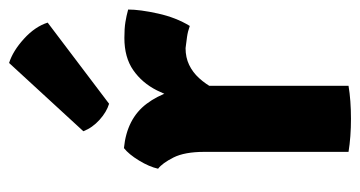

<svg xmlns="http://www.w3.org/2000/svg" viewBox="-209 -597 811 433"><g transform="rotate(-90 196.5 -380.5)"><path d="M391.5 -497Q391.5 -470.5 382.5 -429.8Q373.5 -389 354.5 -358Q342 -362.5 329.8 -364.2Q317.5 -366 304.5 -367.5Q283.5 -367.5 266.8 -359.5Q250 -351.5 236.8 -337Q223.5 -322.5 212.2 -301.8Q201 -281 191 -255.5L173.5 -278Q176 -318.5 184.2 -358.8Q192.5 -399 209.2 -432.2Q226 -465.5 254.8 -485.5Q283.5 -505.5 327.5 -505.5Q349 -505.5 363 -503.2Q377 -501 391.5 -497ZM32.5 -429.5Q37 -449.5 51 -472.5Q65 -495.5 79 -506.5Q145.5 -500 179.2 -455Q213 -410 219.5 -337V0Q186.5 5.5 145 5.5Q104.5 5.5 70.5 0V-325.5Q70.5 -369.5 57.8 -394.8Q45 -420 32.5 -429.5ZM271 -765.5Q298 -757 325.5 -732Q353 -707 362 -678.5L179 -540Q160.5 -545.5 142.8 -561.5Q125 -577.5 117 -598Z"/></g></svg>

Font: Signika Negative Light
Style: Bold
Weight: 700
Version: Version 2.001